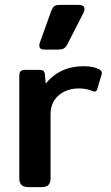

<svg xmlns="http://www.w3.org/2000/svg" viewBox="-20 -766 456 786"><path d="M141 -579Q141 -587 143 -591L190 -722Q196 -736 202.5 -741Q209 -746 227 -746H301Q326 -746 326 -729Q326 -722 322 -714L256 -585Q249 -572 241 -567.5Q233 -563 214 -563H162Q141 -563 141 -579ZM59 -36V-453Q59 -468 64 -474Q69 -480 85 -480H142Q153 -480 158 -475.5Q163 -471 164 -460L167 -424Q226 -495 322 -495Q366 -495 389 -480Q395 -476 396.5 -471.5Q398 -467 396 -461L378 -401Q375 -391 367 -391L359 -393Q335 -404 304 -404Q253 -404 220 -375.5Q187 -347 187 -298V-36Q187 -18 178.5 -9Q170 0 149 0H97Q77 0 68 -9Q59 -18 59 -36Z"/></svg>

Font: Mitr
Style: Regular
Weight: 400
Designer: Thanarat Vachiruckul
Foundry: Cadson Demak
Version: Version 1.002